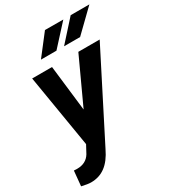

<svg xmlns="http://www.w3.org/2000/svg" viewBox="-254 -865 1065 1194"><g transform="rotate(-30 278.0 -268.0)"><path d="M316.9 -602.5H432.1L583.5 -749.5H449.2ZM150.9 -602.5H262.2L396 -749L264.6 -749.5ZM187.5 -528.3H44.9L131.3 -7.3L101.1 48.8C81.1 81.5 49.8 98.1 7.3 98.1C5.9 98.1 3.9 98.1 2.4 98.1L-16.6 97.2L-26.9 204.6C2 211.4 24.4 214.8 39.6 214.8C117.7 214.8 176.3 172.9 220.7 79.6L529.8 -528.3H376.5L225.6 -201.2Z"/></g></svg>

Font: Roboto
Style: Bold Italic
Weight: 700
Italic angle: -12°
Designer: Google
Version: Version 2.137; 2017